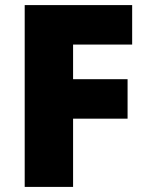

<svg xmlns="http://www.w3.org/2000/svg" viewBox="-20 -734 579 754"><path d="M267 0H77V-714H499V-559H267V-423H481V-268H267Z"/></svg>

Font: Noto Sans Khmer UI Black
Style: Regular
Weight: 900
Designer: Danh Hong and the Monotype Design Team
Foundry: Monotype Imaging Inc.
Version: Version 2.002; ttfautohint (v1.8.4.7-5d5b)